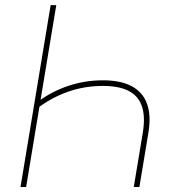

<svg xmlns="http://www.w3.org/2000/svg" viewBox="-20 -748 712 768"><path d="M391.6 -426.8Q462.9 -426.8 507.1 -403.1Q551.3 -379.4 568.1 -332.8Q585 -286.1 573.7 -217.8L537.6 0H515.1L551.3 -217.8Q561.5 -280.3 548.1 -321.5Q534.7 -362.8 496.1 -383.5Q457.5 -404.3 391.6 -404.3Q317.4 -404.3 250.7 -380.6Q184.1 -356.9 125.5 -312L130.4 -340.3Q186 -381.8 252.7 -404.3Q319.3 -426.8 391.6 -426.8ZM205.1 -727.5 84.5 0H62L182.6 -727.5Z"/></svg>

Font: Inter 18pt Thin
Style: Italic
Weight: 250
Italic angle: -9.3988°
Version: Version 4.001;git-66647c0bb